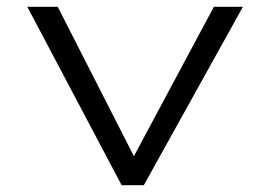

<svg xmlns="http://www.w3.org/2000/svg" viewBox="-20 -542 791 562"><path d="M336 0 60 -522H149L380 -69L357 -57L606 -522H691L401 0Z"/></svg>

Font: Lexend Peta Light
Style: Regular
Weight: 300
Version: Version 1.007